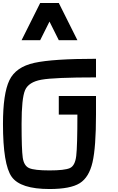

<svg xmlns="http://www.w3.org/2000/svg" viewBox="-20 -1270 790 1290"><path d="M0 -437.5Q0 -640.6 43 -730.5Q85.9 -820.3 210.9 -847.7Q335.9 -875 625 -875V-750Q343.8 -750 257.8 -734.4Q171.9 -718.8 148.4 -664.1Q125 -609.4 125 -437.5Q125 -265.6 132.8 -210.9Q140.6 -156.2 175.8 -140.6Q210.9 -125 312.5 -125Q414.1 -125 449.2 -140.6Q484.4 -156.2 492.2 -222.7Q500 -289.1 500 -500H375V-625H625V-500Q625 -281.2 601.6 -179.7Q578.1 -78.1 515.6 -39.1Q453.1 0 312.5 0Q117.2 0 58.6 -82Q0 -164.1 0 -437.5ZM375 -1000 312.5 -1125 250 -1000H125L250 -1250H375L500 -1000Z"/></svg>

Font: CraftyPE
Style: Regular
Weight: 400
Designer: Erek Butcher
Foundry: Haunted Coop
Version: Version 0.018;April 4, 2024;FontCreator 15.0.0.2962 64-bit